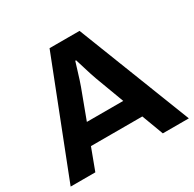

<svg xmlns="http://www.w3.org/2000/svg" viewBox="-150 -848 1023 1010"><g transform="rotate(-30 361.0 -343.0)"><path d="M2 0 270 -686H452L720 0H562L513 -131H201L152 0ZM246 -252H467L402 -426Q397 -439 390 -461Q383 -483 376 -506Q369 -529 364 -545Q359 -561 359 -561H354Q354 -561 349 -545Q344 -529 337 -506Q330 -483 323 -461Q316 -439 311 -426Z"/></g></svg>

Font: Archivo VF Beta
Style: Regular
Weight: 400
Designer: Hector Gatti
Foundry: Omnibus-Type
Version: Version 1.002